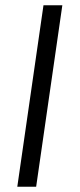

<svg xmlns="http://www.w3.org/2000/svg" viewBox="-20 -714 304 733"><path d="M146 -694H218L118 -1H46Z"/></svg>

Font: Marvel
Style: Bold
Weight: 700
Designer: Carolina Trebol
Foundry: Carolina Trebol
Version: Version 1.001